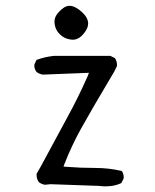

<svg xmlns="http://www.w3.org/2000/svg" viewBox="-20 -656 540 669"><path d="M222.2 -519Q228.5 -517.6 233.9 -517.6Q258.3 -517.6 278.3 -547.9Q287.1 -561.5 287.1 -574.2Q287.1 -594.7 264.2 -615.2Q241.2 -635.7 222.2 -635.7Q210.4 -635.7 199.2 -627Q169.9 -604.5 169.9 -581.5Q169.9 -555.2 188 -537.1Q203.1 -522 222.2 -519ZM324.2 -8.3Q335.4 -6.8 341.1 -6.8Q346.7 -6.8 351.8 -6.8Q356.9 -6.8 366.7 -7.8Q386.2 -10.3 402.8 -18.1L410.6 -33.7Q411.1 -35.6 411.1 -37.6Q411.1 -51.3 404.3 -60.1Q359.9 -70.8 312 -70.8Q261.2 -70.8 212.4 -74.7L201.2 -75.7L205.1 -85.9Q229 -147 260.7 -204.8Q292.5 -262.7 378.4 -407.2L387.2 -425.3Q387.7 -427.2 387.7 -428.7Q387.7 -442.9 380.4 -453.6L364.3 -461.4H168.5Q136.2 -458 107.4 -447.3L100.1 -432.1Q99.6 -430.2 99.6 -426.3Q99.6 -422.4 101.3 -416.5Q103 -410.6 107.4 -405.3Q116.7 -397.9 129.4 -396L290 -402.3L285.2 -390.1Q253.4 -317.9 215.3 -248.3Q177.2 -178.7 120.6 -73.2L107.9 -51.3Q107.4 -49.3 107.4 -47.4Q107.4 -32.2 115.2 -21.5Q124.5 -14.2 136.7 -12.2L155.8 -14.2Z"/></svg>

Font: NaikaiFont
Style: Light
Weight: 300
Version: Version 1.89